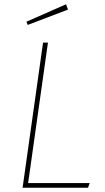

<svg xmlns="http://www.w3.org/2000/svg" viewBox="-20 -881 492 901"><path d="M205 -681 112 -22H401L393 0H86L182 -681ZM290 -861 299 -836 110 -764 104 -779Z"/></svg>

Font: Fira Sans Thin
Style: Italic
Weight: 250
Italic angle: -8°
Designer: Carrois Corporate & Edenspiekermann AG
Foundry: Carrois Corporate GbR & Edenspiekermann AG
Version: Version 4.203